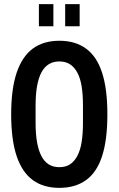

<svg xmlns="http://www.w3.org/2000/svg" viewBox="-20 -896 573 928"><path d="M267 12Q190 12 138.5 -25.5Q87 -63 60.5 -141.5Q34 -220 34 -343Q34 -466 60.5 -544.5Q87 -623 138.5 -661Q190 -699 267 -699Q344 -699 396 -661Q448 -623 473.5 -544.5Q499 -466 499 -343Q499 -220 473.5 -141.5Q448 -63 396 -25.5Q344 12 267 12ZM267 -88Q297 -88 318 -101.5Q339 -115 353.5 -142Q368 -169 374.5 -209Q381 -249 381 -303V-385Q381 -439 374.5 -479Q368 -519 353.5 -545.5Q339 -572 318 -585.5Q297 -599 267 -599Q237 -599 215.5 -585.5Q194 -572 180 -545.5Q166 -519 159 -479Q152 -439 152 -385V-303Q152 -249 159 -209Q166 -169 180 -142Q194 -115 215.5 -101.5Q237 -88 267 -88ZM168 -769V-876H238V-769ZM295 -769V-876H365V-769Z"/></svg>

Font: Archivo SemiBold ExtraCondensed
Style: Regular
Weight: 600
Width: 2
Version: Version 2.001